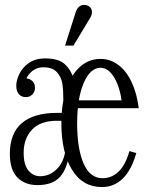

<svg xmlns="http://www.w3.org/2000/svg" viewBox="-20 -741 601 779"><path d="M394 18Q315 18 272 -52.5Q229 -123 229 -242Q229 -289 237 -334Q237 -375 233 -401.5Q229 -428 211 -448Q193 -468 156 -468Q127 -468 106 -448.5Q85 -429 83 -406L82 -423Q100 -423 111 -412.5Q122 -402 122 -385Q122 -369 111.5 -358Q101 -347 85 -347Q67 -347 56.5 -359Q46 -371 46 -394Q46 -414 58 -440Q70 -466 96.5 -485Q123 -504 164 -504Q217 -504 242.5 -481Q268 -458 280 -419H266Q287 -459 318 -480.5Q349 -502 388 -502Q427 -502 459.5 -478Q492 -454 513.5 -409Q535 -364 543 -302H262V-334H483L475 -324Q466 -390 442.5 -428Q419 -466 388 -466Q346 -466 319.5 -404Q293 -342 293 -240Q293 -138 319 -78Q345 -18 396 -18Q433 -18 461 -44.5Q489 -71 505 -128L533 -120Q513 -50 477.5 -16Q442 18 394 18ZM132 10Q81 10 50.5 -21Q20 -52 20 -117Q20 -200 68.5 -241.5Q117 -283 211 -283H247V-251H211Q144 -251 110 -215Q76 -179 76 -121Q76 -72 95.5 -49Q115 -26 143 -26Q180 -26 209 -53.5Q238 -81 245 -129H263Q254 -58 224 -24Q194 10 132 10ZM287 -691Q292 -706 300.5 -713.5Q309 -721 321 -721Q335 -721 344 -713Q353 -705 353 -692Q353 -680 345 -667L278 -556H244Z"/></svg>

Font: Margherita Variable
Style: Regular
Weight: 400
Designer: James Puckett
Foundry: Dunwich Type Founders
Version: Version 1.008